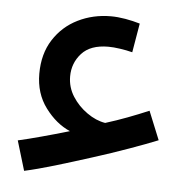

<svg xmlns="http://www.w3.org/2000/svg" viewBox="-39 -394 489 491"><g transform="rotate(5 205.5 -148.5)"><path d="M40 58.1 17.1 -18.1Q43 -23.9 76.4 -33Q109.9 -42 147.9 -53.2Q111.8 -68.8 84.5 -105.5Q57.1 -142.1 57.1 -192.9Q57.1 -244.1 80.6 -280.5Q104 -316.9 142.6 -335.9Q181.2 -355 227.1 -355Q244.1 -355 264.2 -351.6Q284.2 -348.1 301.8 -342.8L289.1 -268.1Q273.9 -272 257.1 -274.4Q240.2 -276.9 227.1 -276.9Q181.2 -276.9 158.7 -252Q136.2 -227.1 136.2 -192.9Q136.2 -165 151.1 -141.6Q166 -118.2 189 -102.1Q211.9 -85.9 235.8 -82Q264.2 -90.8 292 -101.3Q319.8 -111.8 346.2 -123L376 -49.8Q347.2 -38.1 303.5 -22.5Q259.8 -6.8 211.4 8.5Q163.1 23.9 118.2 37.4Q73.2 50.8 40 58.1Z"/></g></svg>

Font: Kurinto Seri
Style: Regular
Weight: 400
Designer: Kurinto was developed by Clint Goss from a range of fonts that are compatible with the SIL Open Font License Version 1.1
Foundry: Clinton F. Goss
Version: Version 2.196; July 25, 2020